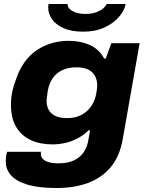

<svg xmlns="http://www.w3.org/2000/svg" viewBox="-20 -744 739 964"><path d="M264 200Q175 200 119 183.5Q63 167 36 137Q9 107 9 67Q9 59 10 46Q11 33 16 18H186Q185 21 185 23.5Q185 26 185 29Q185 43 194.5 53.5Q204 64 224 70Q244 76 274 76Q322 76 353 60.5Q384 45 401 19Q418 -7 423 -38Q426 -52 428 -65Q430 -78 432 -90H425Q401 -66 371 -50Q341 -34 308.5 -26.5Q276 -19 244 -19Q182 -19 135 -40.5Q88 -62 61.5 -106Q35 -150 35 -218Q35 -252 41.5 -283Q48 -314 59 -342Q92 -442 162.5 -490.5Q233 -539 325 -539Q384 -539 431 -518Q478 -497 503 -450H511L539 -527H681L596 -44Q581 41 536 95Q491 149 422 174.5Q353 200 264 200ZM318 -151Q348 -151 372.5 -160Q397 -169 415.5 -185.5Q434 -202 446 -224Q458 -246 463 -273Q465 -284 466 -291.5Q467 -299 467.5 -305Q468 -311 468 -315Q468 -343 456.5 -363.5Q445 -384 422.5 -395Q400 -406 364 -406Q323 -406 293 -392Q263 -378 245 -352Q227 -326 220 -289Q218 -273 216.5 -263.5Q215 -254 214.5 -248.5Q214 -243 214 -237Q214 -211 225 -191.5Q236 -172 259 -161.5Q282 -151 318 -151ZM398 -585Q338 -585 298.5 -603Q259 -621 240.5 -648.5Q222 -676 222 -705Q222 -711 222.5 -715.5Q223 -720 224 -724H319Q319 -709 331.5 -697.5Q344 -686 364.5 -680Q385 -674 408 -674Q439 -674 461.5 -682Q484 -690 498 -702Q512 -714 515 -724H611Q605 -692 578 -660Q551 -628 505.5 -606.5Q460 -585 398 -585Z"/></svg>

Font: Archivo SemiExpanded ExtraBold
Style: Italic
Weight: 800
Width: 6
Italic angle: -10°
Designer: Hector Gatti
Foundry: Omnibus-Type
Version: Version 2.001